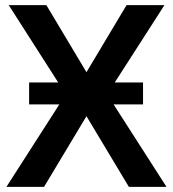

<svg xmlns="http://www.w3.org/2000/svg" viewBox="-20 -725 671 745"><path d="M5 0 252 -385V-333L14 -705H160L328 -424H303L471 -705H618L379 -333V-385L626 0H480L303 -295H328L151 0ZM93 -320V-405H535V-320Z"/></svg>

Font: Nunito Sans 10pt SemiCondensed
Style: Bold
Weight: 700
Width: 4
Designer: Vernon Adams
Foundry: Vernon Adams
Version: Version 3.101;gftools[0.9.27]